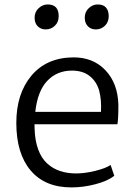

<svg xmlns="http://www.w3.org/2000/svg" viewBox="-20 -817 593 845"><path d="M401.4 -687.5Q380.4 -687.5 366.7 -701.4Q353 -715.3 353 -739.3Q353 -764.2 370.4 -780.8Q387.7 -797.4 410.2 -797.4Q434.6 -797.4 446.5 -783.7Q458.5 -770 458.5 -746.1Q458.5 -719.7 441.7 -703.6Q424.8 -687.5 401.4 -687.5ZM181.2 -687.5Q160.2 -687.5 146.2 -701.2Q132.3 -714.8 132.3 -739.3Q132.3 -764.2 149.9 -780.8Q167.5 -797.4 189.9 -797.4Q238.3 -797.4 238.3 -746.1Q238.3 -719.7 221.4 -703.6Q204.6 -687.5 181.2 -687.5ZM294.4 7.8Q177.7 7.8 114.7 -66.9Q51.8 -141.6 51.8 -275.9Q51.8 -404.3 117.9 -483.6Q184.1 -563 301.3 -564.5Q389.2 -565.4 443.8 -508.1Q498.5 -450.7 501 -355.5Q501 -290.5 496.6 -270H131.8Q131.8 -256.8 132.3 -250.5Q133.8 -198.2 147.9 -159.7Q162.1 -121.1 187 -98.1Q211.9 -75.2 243.7 -64.5Q275.4 -53.7 315.4 -53.7Q353 -53.7 398.9 -64.9Q444.8 -76.2 466.8 -90.8L482.9 -43.5Q455.6 -21 401.4 -6.6Q347.2 7.8 294.4 7.8ZM296.4 -506.3Q231.4 -506.3 188.5 -461.7Q145.5 -417 135.3 -324.7H424.3Q427.2 -378.4 416.5 -417.7Q405.8 -457 375.5 -481.7Q345.2 -506.3 296.4 -506.3Z"/></svg>

Font: HaufeMerriweatherSansLt
Style: Regular
Weight: 300
Designer: Eben Sorkin
Foundry: Eben Sorkin
Version: Version 1.56